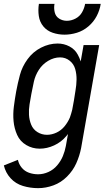

<svg xmlns="http://www.w3.org/2000/svg" viewBox="-46 -764 566 997"><path d="M152 213Q111 213 73 201.5Q35 190 9 161.5Q-17 133 -26 95L47 66Q52 89 67 107Q82 125 104.5 133Q127 141 152 141Q179 141 205.5 129Q232 117 251 94.5Q270 72 280.5 46.5Q291 21 296 -6L307 -68Q303 -63 298 -57Q272 -26 235 -9Q198 8 160 8Q122 8 90 -11Q58 -30 43 -63.5Q28 -97 24.5 -134.5Q21 -172 26 -211Q31 -250 38 -289Q46 -332 57.5 -375Q69 -418 97 -456.5Q125 -495 167 -516.5Q209 -538 253 -538Q286 -538 314.5 -523Q343 -508 358 -480Q367 -464 373 -445L388 -530H469L375 6Q367 46 350 84Q333 122 302 153Q271 184 231.5 198.5Q192 213 152 213ZM198 -64Q223 -64 247.5 -75.5Q272 -87 289.5 -108.5Q307 -130 317 -154Q324 -174 329 -194L338 -243L346 -294Q351 -322 351.5 -350.5Q352 -379 344.5 -405.5Q337 -432 315.5 -449Q294 -466 266 -466Q234 -466 204 -448Q174 -430 155.5 -401Q137 -372 130 -340.5Q123 -309 117 -277Q112 -250 107.5 -222.5Q103 -195 104.5 -168Q106 -141 116 -116.5Q126 -92 148.5 -78Q171 -64 198 -64ZM289 -584Q257 -584 227.5 -594Q198 -604 179 -627Q160 -650 155.5 -681Q151 -712 156 -744H237Q233 -722 238 -700.5Q243 -679 261 -667.5Q279 -656 301 -656Q324 -656 346 -667.5Q368 -679 380 -700Q392 -721 396 -744H477Q472 -711 456 -680.5Q440 -650 413 -627Q386 -604 353.5 -594Q321 -584 289 -584Z"/></svg>

Font: Iosevka SS08
Style: Italic
Weight: 400
Italic angle: -10°
Monospace: yes
Designer: Belleve Invis
Foundry: Belleve Invis
Version: 2.1.0; ttfautohint (v1.8.2)